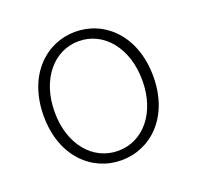

<svg xmlns="http://www.w3.org/2000/svg" viewBox="-96 -594 725 708"><g transform="rotate(-20 267.0 -240.0)"><path d="M267 12C382 12 482 -80 482 -239C482 -399 382 -492 267 -492C152 -492 52 -399 52 -239C52 -80 152 12 267 12ZM267 -25C169 -25 95 -111 95 -239C95 -367 169 -455 267 -455C365 -455 439 -367 439 -239C439 -111 365 -25 267 -25Z"/></g></svg>

Font: Source Sans Pro Light
Style: Regular
Weight: 300
Designer: Paul D. Hunt
Foundry: Adobe Systems Incorporated
Version: Version 3.006;hotconv 1.0.111;makeotfexe 2.5.65597